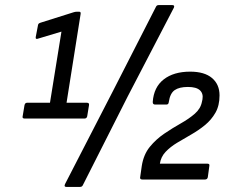

<svg xmlns="http://www.w3.org/2000/svg" viewBox="-20 -704 917 753"><path d="M77 -239Q66 -239 69 -249L76 -291Q78 -301 86 -301H176L221 -580L131 -553Q119 -548 120 -558L128 -600Q129 -608 131 -610.5Q133 -613 139 -615L269 -656Q272 -657 275 -657.5Q278 -658 281 -658H291Q298 -658 296 -648L241 -301H321Q331 -301 329 -291L322 -248Q320 -239 311 -239ZM240 29Q230 29 235 18L424 -349L592 -678Q595 -684 602 -684H656Q661 -684 662.5 -681.5Q664 -679 662 -674L481 -326L305 22Q302 29 294 29ZM538 0Q527 0 530 -11L536 -53Q543 -98 567.5 -128Q592 -158 624.5 -180Q657 -202 689 -220Q721 -238 744 -258Q767 -278 772 -305L774 -314Q778 -337 764 -350Q750 -363 717 -363Q683 -363 665 -350.5Q647 -338 642 -304Q641 -294 633 -294H588Q579 -294 579 -304Q583 -362 622 -392.5Q661 -423 726 -423Q782 -423 811.5 -398Q841 -373 841 -330Q841 -290 825 -262Q809 -234 784 -213.5Q759 -193 730 -176.5Q701 -160 674.5 -144Q648 -128 629.5 -108.5Q611 -89 607 -62H794Q803 -62 801 -53L795 -9Q793 0 784 0Z"/></svg>

Font: Sofia Sans Semi Condensed
Style: Italic
Weight: 400
Italic angle: -9°
Designer: Botio Nikoltchev, Ani Petrova
Foundry: lettersoup
Version: Version 4.101